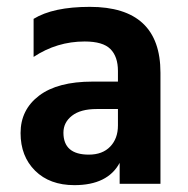

<svg xmlns="http://www.w3.org/2000/svg" viewBox="-20 -536 547 560"><path d="M197 4Q125 4 82.5 -38Q40 -80 40 -148Q40 -216 94 -257Q148 -298 250 -298H324V-329Q324 -371 302 -393Q280 -415 227 -415Q146 -415 78 -370V-481Q135 -516 242 -516Q448 -516 448 -324V0H329V-61Q294 4 197 4ZM239 -85Q279 -85 301.5 -108.5Q324 -132 324 -170V-218H262Q215 -218 190 -198.5Q165 -179 165 -149Q165 -85 239 -85Z"/></svg>

Font: Hind Colombo SemiBold
Style: Regular
Weight: 600
Designer: Jyotish Sonowal, Aditi Pimprikar
Foundry: Indian Type Foundry
Version: Version 1.000;PS 1.0;hotconv 1.0.86;makeotf.lib2.5.63406; tt